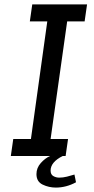

<svg xmlns="http://www.w3.org/2000/svg" viewBox="-20 -706 427 869"><path d="M29 0 40 -77H120L194 -609H115L126 -686H374L363 -609H284L209 -77H288L277 0ZM233 143Q201 143 173 129.5Q145 116 145 82Q145 54 164.5 32Q184 10 207 0H264Q236 14 222.5 30.5Q209 47 209 66Q209 84 221.5 91Q234 98 248 98Q265 98 283 93.5Q301 89 317 84L324 119Q302 131 279 137Q256 143 233 143Z"/></svg>

Font: Chivo Medium Light
Style: Italic
Weight: 300
Italic angle: -8.05°
Version: Version 2.002